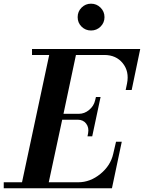

<svg xmlns="http://www.w3.org/2000/svg" viewBox="-44 -1011 773 1031"><path d="M-23.9 0V-32.2H74.2L220.2 -715.8H127.9V-748H709L663.1 -527.8H630.9L638.2 -563Q650.9 -627 615.2 -671.4Q579.6 -715.8 516.1 -715.8H363.8L296.9 -399.9H379.9Q409.7 -399.9 434.8 -420.9Q460 -441.9 466.8 -472.2L471.2 -490.2H496.1L451.2 -278.8H425.8L429.2 -295.9Q434.6 -326.2 418.7 -347.2Q402.8 -368.2 373 -368.2H290L217.8 -32.2H376Q439.9 -32.2 494.9 -76.9Q549.8 -121.6 564 -185.1L579.1 -250H609.9L557.1 0ZM517.1 -918.9Q517.1 -889.2 496.1 -868.2Q475.1 -847.2 444.8 -847.2Q415 -847.2 394 -867.9Q373 -888.7 373 -918.9Q373 -949.2 394 -970.2Q415 -991.2 444.8 -991.2Q474.6 -991.2 495.8 -970.2Q517.1 -949.2 517.1 -918.9Z"/></svg>

Font: Fin Serif Display
Style: Italic
Weight: 400
Italic angle: -12°
Designer: J. Blake Harris
Version: Version 1.006;FEAKit 1.0